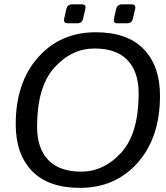

<svg xmlns="http://www.w3.org/2000/svg" viewBox="-20 -866 779 900"><path d="M53.7 -283.2Q53.7 -478.5 158.2 -596.7Q262.7 -714.8 428.7 -714.8Q577.6 -714.8 653.8 -635.5Q730 -556.2 730 -417Q730 -221.7 625.5 -103.5Q521 14.6 355 14.6Q206.1 14.6 129.9 -64.7Q53.7 -144 53.7 -283.2ZM153.8 -271.5Q153.8 -171.4 205.8 -116.5Q257.8 -61.5 360.4 -61.5Q467.8 -61.5 548.8 -151.1Q629.9 -240.7 629.9 -428.7Q629.9 -528.8 577.9 -583.7Q525.9 -638.7 423.3 -638.7Q315.9 -638.7 234.9 -549.1Q153.8 -459.5 153.8 -271.5ZM297.9 -756.8Q275.9 -756.8 280.8 -778.8L291 -823.7Q296.4 -845.7 318.4 -845.7H363.3Q385.3 -845.7 379.9 -823.7L369.6 -778.8Q364.7 -756.8 342.8 -756.8ZM531.2 -756.8Q509.3 -756.8 514.2 -778.8L524.4 -823.7Q529.8 -845.7 551.8 -845.7H596.7Q618.7 -845.7 613.3 -823.7L603 -778.8Q598.1 -756.8 576.2 -756.8Z"/></svg>

Font: Istok Web
Style: Italic
Weight: 400
Italic angle: -13°
Designer: Andrey V. Panov
Foundry: Andrey V. Panov
Version: Version 1.0.2g